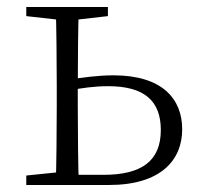

<svg xmlns="http://www.w3.org/2000/svg" viewBox="-20 -528 561 548"><path d="M172 0H291C439 0 500 -71 500 -159C500 -245 444 -313 304 -313C260 -313 216 -307 173 -300V-269C213 -277 250 -282 289 -282C392 -282 439 -240 439 -157C439 -69 385 -29 275 -29H172ZM139 0H205C203 -48 202 -158 202 -226V-282C202 -349 203 -460 205 -508H139C141 -460 142 -349 142 -283V-226C142 -158 141 -48 139 0ZM55 -482 162 -470H183L288 -482V-508H55ZM55 0H175V-38H162L55 -27Z"/></svg>

Font: Source Han Serif CN VF
Style: Regular
Weight: 250
Designer: Ryoko NISHIZUKA 西塚涼子 (kana & ideographs); Frank Grießhammer (Latin, Greek & Cyrillic); Wenlong ZHANG 张文龙 (bopomofo); San
Foundry: Adobe
Version: Version 2.002;hotconv 1.1.0;makeotfexe 2.6.0